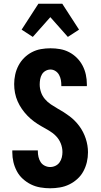

<svg xmlns="http://www.w3.org/2000/svg" viewBox="-20 -1002 540 1030"><path d="M249 8Q223 8 196.5 3.5Q170 -1 146.5 -12.5Q123 -24 103 -42Q83 -60 70.5 -83.5Q58 -107 52 -132.5Q46 -158 46 -185V-195H183V-191Q183 -175 186.5 -160Q190 -145 198 -132.5Q206 -120 220 -113Q234 -106 249 -106Q264 -106 277.5 -112.5Q291 -119 299.5 -131Q308 -143 311.5 -157.5Q315 -172 315 -186Q315 -210 306 -232.5Q297 -255 280.5 -272Q264 -289 243.5 -301Q223 -313 202.5 -324.5Q182 -336 163 -350Q144 -364 127.5 -381Q111 -398 97.5 -417.5Q84 -437 74.5 -458.5Q65 -480 60.5 -503.5Q56 -527 56 -551Q56 -576 61.5 -601.5Q67 -627 79 -650Q91 -673 109.5 -691.5Q128 -710 151 -722Q174 -734 199.5 -738.5Q225 -743 251 -743Q277 -743 302.5 -738.5Q328 -734 351 -722Q374 -710 392.5 -691.5Q411 -673 423 -650Q435 -627 440.5 -601.5Q446 -576 446 -550V-540H309V-544Q309 -559 306.5 -573Q304 -587 297 -600Q290 -613 277.5 -621Q265 -629 251 -629Q237 -629 224.5 -622Q212 -615 205 -603Q198 -591 195.5 -577Q193 -563 193 -549Q193 -528 200 -507.5Q207 -487 221 -470.5Q235 -454 253 -442Q271 -430 290 -419Q323 -401 353 -378.5Q383 -356 405.5 -325.5Q428 -295 440 -258.5Q452 -222 452 -185Q452 -158 446 -132.5Q440 -107 427.5 -83.5Q415 -60 395 -42Q375 -24 351.5 -12.5Q328 -1 301.5 3.5Q275 8 249 8ZM156 -804 96 -843 186 -982H314L404 -843L344 -804L250 -910Z"/></svg>

Font: Iosevka Term Curly Heavy
Style: Regular
Weight: 900
Designer: Belleve Invis
Foundry: Belleve Invis
Version: Version 32.3.0